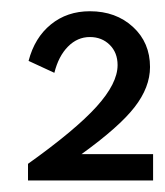

<svg xmlns="http://www.w3.org/2000/svg" viewBox="-20 -784 290 338"><path d="M29.3 -466.3V-495.6Q112.8 -555.2 149.9 -596.2Q187 -637.2 187 -669.4Q187 -691.4 173.1 -705.1Q159.2 -718.8 138.2 -718.8Q116.2 -718.8 99.6 -701.9Q83 -685.1 75.7 -655.8L30.3 -676.8Q41 -717.8 69.6 -741Q98.1 -764.2 138.2 -764.2Q184.1 -764.2 214.1 -736.6Q244.1 -709 244.1 -666Q244.1 -630.4 217 -595.5Q189.9 -560.5 123.5 -512.7H249.5V-466.3Z"/></svg>

Font: Spartan MB SemBd
Style: Regular
Weight: 600
Designer: Matt Bailey, Mirko Velimirovic
Foundry: Matt Bailey
Version: Version 1.005